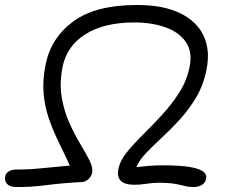

<svg xmlns="http://www.w3.org/2000/svg" viewBox="-47 -730 910 770"><path d="M15 20Q-10 19 -20 6Q-30 -7 -26 -23Q-24 -35 -12 -42.5Q0 -50 17 -50Q70 -50 122.5 -55.5Q175 -61 233 -66Q210 -116 187.5 -162Q165 -208 149 -254.5Q133 -301 128 -354Q123 -407 136 -472Q158 -579 247.5 -644.5Q337 -710 502 -710Q607 -710 674.5 -677.5Q742 -645 769.5 -586.5Q797 -528 781 -450Q769 -389 740 -340Q711 -291 674.5 -251Q638 -211 602 -178Q566 -145 538.5 -116Q511 -87 500 -60Q527 -63 552.5 -65Q578 -67 603 -67Q677 -67 716 -60Q755 -53 769 -41Q783 -29 780 -14Q776 5 761 12.5Q746 20 731 20Q713 20 700.5 17.5Q688 15 675 11.5Q662 8 642 5.5Q622 3 589 3Q565 3 540 7Q515 11 492 11Q415 11 428 -53Q434 -85 461.5 -119Q489 -153 527 -190.5Q565 -228 603.5 -270Q642 -312 672 -359Q702 -406 713 -460Q726 -522 698 -562Q670 -602 615 -621Q560 -640 492 -640Q371 -640 296 -593Q221 -546 204 -462Q191 -396 200.5 -340Q210 -284 231 -237.5Q252 -191 274.5 -153.5Q297 -116 312 -86.5Q327 -57 322 -35Q319 -22 307.5 -11.5Q296 -1 282 0Q204 4 139 12.5Q74 21 15 20Z"/></svg>

Font: Shantell Sans Normal
Style: Italic
Weight: 300
Italic angle: -11.31°
Designer: Stephen Nixon, Anya Danilova, Shantell Martin
Foundry: Arrow Type
Version: Version 1.008;[a672d596b]